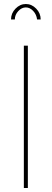

<svg xmlns="http://www.w3.org/2000/svg" viewBox="-20 -938 258 958"><path d="M99 0V-710H119V0ZM109 -901Q88 -901 71 -882.5Q54 -864 54 -841H35Q35 -872 57.5 -895Q80 -918 109 -918Q138 -918 160.5 -895Q183 -872 183 -841H165Q162 -866 145.5 -883.5Q129 -901 109 -901Z"/></svg>

Font: Raleway Thin Thin
Style: Regular
Weight: 250
Version: Version 4.026